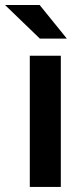

<svg xmlns="http://www.w3.org/2000/svg" viewBox="-59 -741 320 761"><path d="M98.1 -721.2 206.1 -587.9H99.1L-39.1 -721.2ZM182.1 -520V0H59.1V-520Z"/></svg>

Font: D-DIN-PRO
Style: Bold
Weight: 700
Designer: Charles Nix
Foundry: Datto Inc.
Version: Version 1.000;hotconv 1.0.109;makeotfexe 2.5.65596